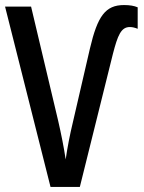

<svg xmlns="http://www.w3.org/2000/svg" viewBox="-20 -740 570 760"><path d="M180 0H296L427 -527C446 -600 459 -633 494 -633C505 -633 515 -630 525 -626V-711C511 -717 494 -720 471 -720C397 -720 366 -676 336 -548L268 -254C257 -209 246 -152 240 -109C233 -156 222 -211 210 -263L103 -714H0Z"/></svg>

Font: Noto Sans Mono Condensed Medium
Style: Regular
Weight: 500
Width: 3
Designer: Monotype Design Team
Foundry: Monotype Imaging Inc.
Version: Version 2.014